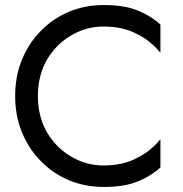

<svg xmlns="http://www.w3.org/2000/svg" viewBox="-20 -730 725 760"><path d="M166 -206Q203 -144 262 -110Q321 -75 390 -75Q466 -75 521 -104Q575 -130 615 -179V-67Q572 -29 518 -9Q468 10 390 10Q318 10 254 -16Q190 -43 142 -92Q94 -140 67 -206Q40 -272 40 -350Q40 -428 67 -494Q94 -560 142 -608Q190 -657 254 -684Q318 -710 390 -710Q468 -710 518 -691Q572 -671 615 -633V-521Q575 -570 521 -596Q466 -625 390 -625Q321 -625 262 -590Q203 -556 166 -494Q130 -431 130 -350Q130 -269 166 -206Z"/></svg>

Font: jost-mod-400
Style: Regular
Weight: 400
Version: Version 3.200; ttfautohint (v0.97) -l 8 -r 50 -G 200 -x 14 -